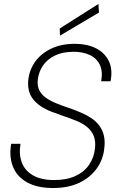

<svg xmlns="http://www.w3.org/2000/svg" viewBox="-20 -932 601 964"><path d="M246 12Q168 12 117 -16Q66 -44 45.5 -94Q25 -144 36 -210H83Q74 -159 89 -117.5Q104 -76 145 -52Q186 -28 252 -28Q315 -28 359 -48.5Q403 -69 427.5 -105Q452 -141 457 -187Q461 -225 450 -251Q439 -277 416.5 -295Q394 -313 364.5 -325Q335 -337 302.5 -348Q270 -359 239 -371Q177 -395 146.5 -433.5Q116 -472 122 -531Q128 -583 157.5 -623.5Q187 -664 237.5 -688Q288 -712 356 -712Q416 -712 460 -690.5Q504 -669 525.5 -627Q547 -585 535 -524H488Q497 -574 481 -607Q465 -640 430.5 -656Q396 -672 350 -672Q295 -672 256.5 -653.5Q218 -635 196.5 -604Q175 -573 170 -534Q166 -502 177 -479.5Q188 -457 210 -441.5Q232 -426 261 -414Q290 -402 323 -391Q356 -380 388 -366Q416 -354 439 -338.5Q462 -323 478 -302Q494 -281 501 -253.5Q508 -226 504 -191Q499 -133 466.5 -87Q434 -41 378.5 -14.5Q323 12 246 12ZM281 -753 280 -789 474 -912 477 -869Z"/></svg>

Font: DM Sans ExtraLight
Style: Italic
Weight: 250
Italic angle: -10°
Designer: Colophon Foundry, Jonny Pinhorn
Foundry: Colophon Foundry
Version: Version 4.004;gftools[0.9.30]